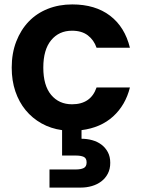

<svg xmlns="http://www.w3.org/2000/svg" viewBox="-20 -583 642 869"><path d="M33 -277Q33 -342 53.5 -395Q74 -448 110 -485.5Q146 -523 196.5 -543Q247 -563 307 -563Q411 -563 478 -512Q545 -461 568 -367H417Q405 -402 377.5 -423Q350 -444 306 -444Q247 -444 211.5 -401Q176 -358 176 -277Q176 -196 211.5 -153.5Q247 -111 306 -111Q391 -111 417 -187H568Q548 -107 492 -56Q436 -5 349 6V45Q374 45 397.5 51.5Q421 58 439 71.5Q457 85 468 105.5Q479 126 479 154Q479 182 468 203Q457 224 438.5 238Q420 252 396 259Q372 266 346 266H204V184H323Q346 184 359 177.5Q372 171 372 152Q372 133 359 127Q346 121 323 121H261V6Q210 -1 168 -24.5Q126 -48 96 -84.5Q66 -121 49.5 -169.5Q33 -218 33 -277Z"/></svg>

Font: Poppins SemiBold
Style: Regular
Weight: 600
Designer: Ninad Kale (Devanagari), Jonny Pinhorn (Latin)
Foundry: Indian Type Foundry
Version: Version 3.002 2017